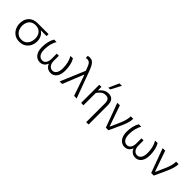

<svg xmlns="http://www.w3.org/2000/svg" viewBox="235 -2155 3713 3713"><g transform="rotate(45 2092.0 -298.5)"><path d="M300.5 10.5Q221.5 10.5 166.5 -25.8Q111.5 -62 82.8 -121.2Q54 -180.5 54 -249.5Q54 -323.5 83.5 -379Q113 -434.5 168 -465Q223 -495.5 299.5 -495.5H597V-442H445.5V-434.5Q492.5 -405 517.2 -354.2Q542 -303.5 542 -242.5Q542 -172 512.5 -114.5Q483 -57 428.8 -23.2Q374.5 10.5 300.5 10.5ZM300 -47.5Q359.5 -47.5 398.8 -76.5Q438 -105.5 457.5 -152Q477 -198.5 477 -250.5Q477 -334.5 431 -388Q385 -441.5 300 -441.5Q241.5 -441.5 201.2 -416.5Q161 -391.5 140.5 -347.8Q120 -304 120 -249Q120 -197 140 -151Q160 -105 200 -76.2Q240 -47.5 300 -47.5Z M860 10Q814 10 773.5 -14.8Q733 -39.5 707.8 -93Q682.5 -146.5 682.5 -232.5Q682.5 -303.5 698.8 -374.2Q715 -445 748 -498L815.5 -495.5Q782 -444 764.8 -373.5Q747.5 -303 747.5 -231Q747.5 -136.5 781.2 -92.2Q815 -48 869 -48Q919 -48 947.5 -90.2Q976 -132.5 976 -202.5V-341H1033V-198.5Q1033 -130.5 1065.5 -89.2Q1098 -48 1148 -48Q1197.5 -48 1229.2 -92.2Q1261 -136.5 1261 -231Q1261 -302.5 1243.8 -373.2Q1226.5 -444 1193 -495.5L1261.5 -498Q1294 -445 1309.8 -374.2Q1325.5 -303.5 1325.5 -232.5Q1325.5 -146.5 1301.5 -93Q1277.5 -39.5 1238.5 -14.8Q1199.5 10 1155.5 10Q1112.5 10 1082.2 -5.8Q1052 -21.5 1033.5 -44.5Q1015 -67.5 1007.5 -90H1001Q993.5 -68 977 -44.8Q960.5 -21.5 932 -5.8Q903.5 10 860 10Z M1395 0Q1423.5 -67.5 1454.2 -140.5Q1485 -213.5 1514 -282Q1536 -334 1560 -391.2Q1584 -448.5 1608 -505Q1584.5 -570.5 1566 -609.8Q1547.5 -649 1525.5 -666.2Q1503.5 -683.5 1470.5 -683.5Q1465.5 -683.5 1455.5 -682.5Q1445.5 -681.5 1433.5 -677.5L1429.5 -734Q1441.5 -737.5 1454.8 -739.5Q1468 -741.5 1481.5 -741.5Q1526 -741.5 1556.5 -720.2Q1587 -699 1611.8 -654Q1636.5 -609 1662.5 -539L1756 -284.5Q1780.5 -218 1798.2 -170.2Q1816 -122.5 1830.8 -82.5Q1845.5 -42.5 1861 0H1790Q1768 -64.5 1745.8 -129Q1723.5 -193.5 1701 -259L1643.5 -425.5H1636L1567.5 -256Q1541 -189 1515.5 -125.5Q1490 -62 1465 0Z M2315.5 194.5V-315Q2315.5 -379 2292.8 -411.8Q2270 -444.5 2211.5 -444.5Q2156 -444.5 2116 -412.5Q2076 -380.5 2047 -335.5V0H1982.5V-495.5L2040 -499.5L2042 -406.5H2050Q2065.5 -428.5 2090.5 -451.8Q2115.5 -475 2150.5 -490.8Q2185.5 -506.5 2230.5 -506.5Q2309 -506.5 2344.5 -460.8Q2380 -415 2380 -329V192ZM2146 -580Q2169.5 -633 2192.8 -685.8Q2216 -738.5 2239 -790.5L2307 -792.5Q2279 -739 2251.5 -686.5Q2224 -634 2196 -581.5Z M2659 0Q2642 -47 2624.2 -94.8Q2606.5 -142.5 2590 -187.5L2557.5 -275.5Q2537.5 -329.5 2516.8 -385.5Q2496 -441.5 2476 -495.5L2544.5 -498Q2561 -451 2580.8 -394.5Q2600.5 -338 2621 -279Q2641.5 -220 2660.5 -166L2693.5 -71.5H2701L2793.5 -281Q2817.5 -338.5 2830.8 -390.2Q2844 -442 2845.5 -495.5H2913.5Q2911.5 -434.5 2892.8 -374.5Q2874 -314.5 2848.5 -258.5Q2819 -194 2789.5 -129Q2760 -64 2730.5 0Z M3176 10Q3130 10 3089.5 -14.8Q3049 -39.5 3023.8 -93Q2998.5 -146.5 2998.5 -232.5Q2998.5 -303.5 3014.8 -374.2Q3031 -445 3064 -498L3131.5 -495.5Q3098 -444 3080.8 -373.5Q3063.5 -303 3063.5 -231Q3063.5 -136.5 3097.2 -92.2Q3131 -48 3185 -48Q3235 -48 3263.5 -90.2Q3292 -132.5 3292 -202.5V-341H3349V-198.5Q3349 -130.5 3381.5 -89.2Q3414 -48 3464 -48Q3513.5 -48 3545.2 -92.2Q3577 -136.5 3577 -231Q3577 -302.5 3559.8 -373.2Q3542.5 -444 3509 -495.5L3577.5 -498Q3610 -445 3625.8 -374.2Q3641.5 -303.5 3641.5 -232.5Q3641.5 -146.5 3617.5 -93Q3593.5 -39.5 3554.5 -14.8Q3515.5 10 3471.5 10Q3428.5 10 3398.2 -5.8Q3368 -21.5 3349.5 -44.5Q3331 -67.5 3323.5 -90H3317Q3309.5 -68 3293 -44.8Q3276.5 -21.5 3248 -5.8Q3219.5 10 3176 10Z M3899 0Q3882 -47 3864.2 -94.8Q3846.5 -142.5 3830 -187.5L3797.5 -275.5Q3777.5 -329.5 3756.8 -385.5Q3736 -441.5 3716 -495.5L3784.5 -498Q3801 -451 3820.8 -394.5Q3840.5 -338 3861 -279Q3881.5 -220 3900.5 -166L3933.5 -71.5H3941L4033.5 -281Q4057.5 -338.5 4070.8 -390.2Q4084 -442 4085.5 -495.5H4153.5Q4151.5 -434.5 4132.8 -374.5Q4114 -314.5 4088.5 -258.5Q4059 -194 4029.5 -129Q4000 -64 3970.5 0Z"/></g></svg>

Font: Commissioner Light
Style: Regular
Weight: 300
Designer: Kostas Bartsokas
Foundry: Kostas Bartsokas
Version: Version 1.000; ttfautohint (v1.8.3)